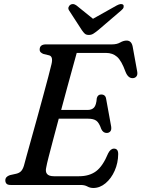

<svg xmlns="http://www.w3.org/2000/svg" viewBox="-20 -921 704 956"><path d="M382 0H33.5Q18 0 12.2 -6.5Q6.5 -13 6.5 -23Q6.5 -41.5 29.5 -49L61 -56Q75.5 -59.5 84.2 -68Q93 -76.5 99 -95.5Q102.5 -109 112.5 -145.2Q122.5 -181.5 136.5 -231.5Q150.5 -281.5 165.8 -336.8Q181 -392 195.2 -444.5Q209.5 -497 220.5 -538.8Q231.5 -580.5 236.5 -602Q245.5 -640 224.5 -645.5L197 -652Q189 -655 183.2 -660.2Q177.5 -665.5 177.5 -674Q177.5 -700 209 -700H537.5Q562 -700 578.5 -709.5Q595 -719 610.5 -719Q634.5 -719 640.5 -689.5L663 -565.5Q666 -550 660 -541.5Q654 -533 643 -532Q618.5 -529.5 605 -563.5Q585 -619 562.8 -638.2Q540.5 -657.5 508 -657.5H362Q354 -628.5 341.5 -583.2Q329 -538 314.2 -483.8Q299.5 -429.5 284.5 -373.5H416Q437 -373.5 448.2 -385.5Q459.5 -397.5 462 -432.5Q467 -450.5 483.5 -450.5Q505.5 -450.5 508.5 -428.5L533.5 -291Q536 -274.5 529.2 -266.8Q522.5 -259 511.5 -259Q494 -258.5 484.5 -278Q473.5 -310 459.5 -320Q445.5 -330 419 -330H272.5Q257.5 -274.5 244.5 -225Q231.5 -175.5 222.2 -139.8Q213 -104 210.5 -89Q199 -43.5 248.5 -43.5H373.5Q425 -43.5 458.5 -68.5Q492 -93.5 518.5 -157.5Q530.5 -181 547.5 -181Q569 -181 568.5 -153Q568 -109.5 551 -71Q534 -32.5 505.8 -8.8Q477.5 15 444.5 15Q428.5 15 415 7.5Q401.5 0 382 0ZM469 -771Q455.5 -760 445.2 -753.5Q435 -747 422.5 -747Q409 -747 402 -753.5Q395 -760 387.5 -771L324 -869Q318.5 -877.5 321.2 -885.2Q324 -893 330 -897Q344 -906 360.5 -894L443 -827.5L561.5 -894Q584 -906 593.5 -897Q597 -893 595.5 -885.2Q594 -877.5 583.5 -869Z"/></svg>

Font: Fraunces 9pt Soft
Style: Italic
Weight: 400
Italic angle: -16°
Version: Version 1.000;[0bf87f6ff]